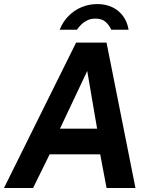

<svg xmlns="http://www.w3.org/2000/svg" viewBox="-28 -935 759 955"><path d="M-8.2 0 350.5 -723H501.9L645.7 0H502L470.4 -167.5H219L136.5 0ZM270.3 -295.1H455L405.9 -582ZM268.7 -787.2Q285.5 -828.2 314 -856.6Q342.5 -885 379 -899.9Q415.5 -914.8 456.2 -914.8Q497.8 -914.8 530.5 -899.2Q563.2 -883.6 584.2 -854.9Q605.2 -826.2 611.6 -787.2H525.4Q515.8 -809.3 497.5 -825.9Q479.2 -842.4 446.7 -842.4Q424.4 -842.4 407.3 -834.4Q390.2 -826.3 377.1 -813.7Q364.1 -801.1 354.6 -787.2Z"/></svg>

Font: Public Sans Thin
Style: Italic
Weight: 100
Italic angle: -8°
Designer: The Public Sans project authors (U.S. Web Design System). Libre Franklin designed by Pablo Impallari and Rodrigo Fuenzal
Version: Version 2.000